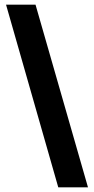

<svg xmlns="http://www.w3.org/2000/svg" viewBox="-20 -727 406 827"><path d="M133 -707 359 80H231L6 -707Z"/></svg>

Font: Blinker Black
Style: Regular
Weight: 900
Designer: Juergen Huber
Foundry: supertype
Version: Version 1.017;hotconv 1.0.117;makeotfexe 2.5.65602